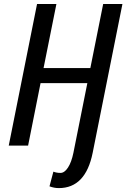

<svg xmlns="http://www.w3.org/2000/svg" viewBox="-20 -731 635 964"><path d="M283.7 137.2Q303.7 137.2 321.3 110.4Q338.9 83.5 348.6 36.1L418.5 -313.5H183.6L121.1 0H23.9L166 -710.9H263.2L198.7 -389.2H433.6L498 -710.9H594.7L445.3 36.1Q409.7 213.4 275.4 213.4Q252 213.4 228.5 204.6L248 130.9Q264.2 137.2 283.7 137.2Z"/></svg>

Font: RobotoCondensed-Italic
Style: Italic
Weight: 400
Designer: Google
Version: Version 1.200311; 2013